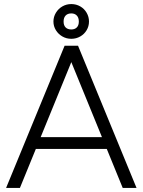

<svg xmlns="http://www.w3.org/2000/svg" viewBox="-20 -925 702 945"><path d="M298 -700H364L652 0H584ZM298 -700H364L78 0H10ZM146 -250H516V-192H146ZM243 -819Q243 -842 255 -862Q267 -882 287 -893.5Q307 -905 331 -905Q355 -905 375 -893.5Q395 -882 406.5 -862Q418 -842 418 -819Q418 -796 406.5 -776.5Q395 -757 375 -745.5Q355 -734 331 -734Q307 -734 287 -745.5Q267 -757 255 -776.5Q243 -796 243 -819ZM368 -819Q368 -838 358 -848.5Q348 -859 331 -859Q313 -859 303 -848.5Q293 -838 293 -819Q293 -800 303 -790Q313 -780 331 -780Q348 -780 358 -790Q368 -800 368 -819Z"/></svg>

Font: Oak Sans Light
Style: Regular
Weight: 400
Designer: Erik Kennedy, Walven
Foundry: Erik Kennedy, Walven
Version: Version 1.100;Glyphs 3.1.2 (3151)